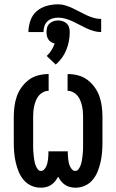

<svg xmlns="http://www.w3.org/2000/svg" viewBox="-20 -864 540 892"><path d="M169 8Q146 8 125 -1.5Q104 -11 89.5 -28.5Q75 -46 66.5 -67Q58 -88 53 -110Q48 -132 46 -155Q44 -178 44 -200V-320Q44 -344 47 -368.5Q50 -393 58 -416Q66 -439 80.5 -459Q95 -479 114.5 -493.5Q134 -508 158 -514Q182 -520 206 -520V-442Q193 -442 181 -436Q169 -430 160.5 -420Q152 -410 147 -397.5Q142 -385 139 -372Q136 -359 135 -346Q134 -333 134 -320V-200Q134 -191 134 -182Q134 -173 134.5 -164Q135 -155 136 -146Q137 -137 138 -128.5Q139 -120 141 -111Q143 -102 146.5 -93.5Q150 -85 155.5 -77.5Q161 -70 170 -70Q179 -70 185 -76.5Q191 -83 194.5 -90.5Q198 -98 200 -106Q202 -114 203 -122.5Q204 -131 204.5 -139.5Q205 -148 205 -156V-161H295V-156Q295 -148 295.5 -139.5Q296 -131 297 -122.5Q298 -114 300 -106Q302 -98 305.5 -90.5Q309 -83 315 -76.5Q321 -70 330 -70Q339 -70 344.5 -77.5Q350 -85 353.5 -93.5Q357 -102 359 -111Q361 -120 362 -128.5Q363 -137 364 -146Q365 -155 365.5 -164Q366 -173 366 -182Q366 -191 366 -200V-320Q366 -333 365 -346Q364 -359 361 -372Q358 -385 353 -397.5Q348 -410 339.5 -420Q331 -430 319 -436Q307 -442 294 -442V-520Q318 -520 342 -514Q366 -508 385.5 -493.5Q405 -479 419.5 -459Q434 -439 442 -416Q450 -393 453 -368.5Q456 -344 456 -320V-200Q456 -178 454 -155Q452 -132 447 -110Q442 -88 433.5 -67Q425 -46 410.5 -28.5Q396 -11 375 -1.5Q354 8 331 8Q318 8 305.5 5Q293 2 282.5 -5Q272 -12 264 -22Q256 -32 250 -43Q244 -32 236 -22Q228 -12 217.5 -5Q207 2 194.5 5Q182 8 169 8ZM112 -715Q112 -741 121 -767.5Q130 -794 150 -811.5Q170 -829 196.5 -836.5Q223 -844 250 -844Q268 -844 285 -838.5Q302 -833 318 -825.5Q334 -818 350 -809.5Q366 -801 382 -793.5Q398 -786 415 -781Q432 -776 450 -776V-715Q432 -715 415 -720Q398 -725 382 -732.5Q366 -740 350 -748.5Q334 -757 318 -764.5Q302 -772 285 -777Q268 -782 250 -782Q236 -782 223 -778Q210 -774 200 -764.5Q190 -755 186 -741.5Q182 -728 182 -715ZM239 -564 197 -604Q210 -616 219 -630.5Q228 -645 234 -662Q225 -664 217.5 -668.5Q210 -673 205 -680.5Q200 -688 198 -697Q196 -706 196 -715Q196 -726 199 -736.5Q202 -747 210 -754.5Q218 -762 228.5 -765.5Q239 -769 250 -769Q261 -769 271.5 -765.5Q282 -762 290 -754.5Q298 -747 301 -736.5Q304 -726 304 -715Q304 -693 300 -672.5Q296 -652 288 -632Q280 -612 267.5 -595Q255 -578 239 -564Z"/></svg>

Font: Iosevka Term Curly Semibold
Style: Regular
Weight: 600
Designer: Belleve Invis
Foundry: Belleve Invis
Version: Version 32.3.0